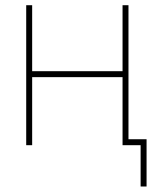

<svg xmlns="http://www.w3.org/2000/svg" viewBox="-20 -549 590 726"><path d="M454.1 -279.8V-257.3H93.8V-279.8ZM101.6 -529.3V0H79.1V-529.3ZM465.8 -529.3V0H443.4V-529.3ZM511.7 156.2V0H459V-22.5H534.2V156.2Z"/></svg>

Font: Inter 24pt Thin
Style: Regular
Weight: 250
Designer: Rasmus Andersson
Foundry: rsms
Version: Version 4.001;git-66647c0bb